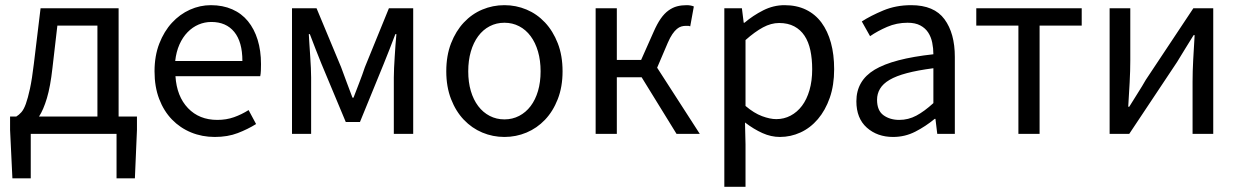

<svg xmlns="http://www.w3.org/2000/svg" viewBox="-20 -518 4797 743"><path d="M99 0V172H28L19 -15V-67H43Q53 -73 62.5 -83.5Q72 -94 80 -116Q88 -138 96 -175Q104 -212 111 -271L137 -486H439V-67H510V-15L502 172H431V0ZM183 -255Q175 -183 161.5 -138Q148 -93 131 -67H357V-419H202Z M811 12Q762 12 719.5 -5.5Q677 -23 645.5 -55.5Q614 -88 596 -135Q578 -182 578 -242Q578 -302 596.5 -349.5Q615 -397 645.5 -430Q676 -463 715 -480.5Q754 -498 796 -498Q842 -498 878.5 -482Q915 -466 939.5 -436Q964 -406 977 -364Q990 -322 990 -270Q990 -257 989.5 -244.5Q989 -232 987 -223H659Q664 -145 707.5 -99.5Q751 -54 821 -54Q856 -54 885.5 -64.5Q915 -75 942 -92L971 -38Q939 -18 900 -3Q861 12 811 12ZM658 -282H918Q918 -356 886.5 -394.5Q855 -433 798 -433Q772 -433 748.5 -423Q725 -413 706 -393.5Q687 -374 674.5 -346Q662 -318 658 -282Z M1110 0V-486H1205L1300 -258Q1311 -228 1322 -198.5Q1333 -169 1344 -140H1348Q1359 -169 1370.5 -198.5Q1382 -228 1392 -258L1485 -486H1579V0H1504V-218Q1504 -234 1505 -255.5Q1506 -277 1507.5 -299.5Q1509 -322 1510.5 -344.5Q1512 -367 1514 -386H1510Q1499 -357 1487.5 -327.5Q1476 -298 1465 -271L1373 -46H1318L1224 -271Q1213 -298 1201.5 -327.5Q1190 -357 1179 -386H1175Q1176 -367 1177.5 -344.5Q1179 -322 1180.5 -299.5Q1182 -277 1183 -255.5Q1184 -234 1184 -218V0Z M1932 12Q1887 12 1846.5 -5Q1806 -22 1775 -54.5Q1744 -87 1725.5 -134.5Q1707 -182 1707 -242Q1707 -303 1725.5 -350.5Q1744 -398 1775 -431Q1806 -464 1846.5 -481Q1887 -498 1932 -498Q1977 -498 2017.5 -481Q2058 -464 2089 -431Q2120 -398 2138.5 -350.5Q2157 -303 2157 -242Q2157 -182 2138.5 -134.5Q2120 -87 2089 -54.5Q2058 -22 2017.5 -5Q1977 12 1932 12ZM1932 -56Q1963 -56 1989 -69.5Q2015 -83 2033.5 -107.5Q2052 -132 2062 -166Q2072 -200 2072 -242Q2072 -284 2062 -318.5Q2052 -353 2033.5 -378Q2015 -403 1989 -416.5Q1963 -430 1932 -430Q1901 -430 1875 -416.5Q1849 -403 1830.5 -378Q1812 -353 1802 -318.5Q1792 -284 1792 -242Q1792 -200 1802 -166Q1812 -132 1830.5 -107.5Q1849 -83 1875 -69.5Q1901 -56 1932 -56Z M2285 0V-486H2367V-286H2461L2509 -394Q2523 -426 2537 -446Q2551 -466 2567 -477.5Q2583 -489 2600 -493.5Q2617 -498 2637 -498Q2653 -498 2665 -493L2651 -416Q2646 -418 2643 -418Q2640 -418 2635 -418Q2625 -418 2616.5 -415.5Q2608 -413 2599.5 -406Q2591 -399 2582 -386Q2573 -373 2564 -352L2523 -256L2688 0H2598L2463 -219H2367V0Z M2783 205V-486H2851L2858 -430H2861Q2894 -458 2933.5 -478Q2973 -498 3016 -498Q3063 -498 3099 -480.5Q3135 -463 3159 -430.5Q3183 -398 3195.5 -352.5Q3208 -307 3208 -250Q3208 -188 3191 -139.5Q3174 -91 3145 -57Q3116 -23 3078 -5.5Q3040 12 2998 12Q2964 12 2930.5 -3Q2897 -18 2863 -44L2865 41V205ZM2984 -57Q3014 -57 3039.5 -70.5Q3065 -84 3083.5 -108.5Q3102 -133 3112.5 -169Q3123 -205 3123 -250Q3123 -290 3116 -323Q3109 -356 3093.5 -379.5Q3078 -403 3053.5 -416Q3029 -429 2995 -429Q2964 -429 2932.5 -412Q2901 -395 2865 -363V-108Q2898 -80 2929 -68.5Q2960 -57 2984 -57Z M3436 12Q3375 12 3334.5 -24Q3294 -60 3294 -126Q3294 -206 3365 -248.5Q3436 -291 3592 -308Q3592 -331 3587.5 -353Q3583 -375 3572 -392Q3561 -409 3541.5 -419.5Q3522 -430 3492 -430Q3450 -430 3413 -414Q3376 -398 3347 -378L3315 -435Q3349 -457 3398 -477.5Q3447 -498 3506 -498Q3595 -498 3635 -443.5Q3675 -389 3675 -298V0H3607L3600 -58H3597Q3562 -29 3522 -8.5Q3482 12 3436 12ZM3460 -54Q3495 -54 3526 -70.5Q3557 -87 3592 -119V-254Q3531 -246 3489.5 -235Q3448 -224 3422.5 -209Q3397 -194 3385.5 -174.5Q3374 -155 3374 -132Q3374 -90 3399 -72Q3424 -54 3460 -54Z M3921 0V-419H3758V-486H4166V-419H4003V0Z M4274 0V-486H4354V-284Q4354 -245 4351.5 -198.5Q4349 -152 4346 -105H4350Q4364 -128 4382.5 -157Q4401 -186 4414 -209L4598 -486H4675V0H4595V-202Q4595 -241 4597.5 -287.5Q4600 -334 4603 -382H4599Q4585 -359 4566.5 -329.5Q4548 -300 4535 -278L4350 0Z"/></svg>

Font: CV Source Sans
Style: Regular
Weight: 400
Designer: Paul D. Hunt
Foundry: Adobe Systems Incorporated
Version: Version 3.001